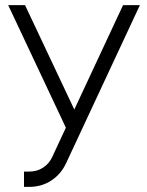

<svg xmlns="http://www.w3.org/2000/svg" viewBox="-20 -726 577 752"><path d="M12 -706 238 -226 185 -112Q173 -85 148 -69Q125 -54 94 -54H74V6H94Q143 6 181 -19Q219 -44 239 -87L528 -706H462L271 -297L78 -706Z"/></svg>

Font: Unageo
Style: Light
Weight: 300
Designer: Richard Sepsi
Foundry: Richard Sepsi
Version: Version 2.000